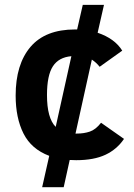

<svg xmlns="http://www.w3.org/2000/svg" viewBox="-20 -649 557 796"><path d="M154.8 127 184.1 -2.9Q109.9 -30.8 77.4 -95.5Q44.9 -160.2 44.9 -252.9Q44.9 -382.3 106.4 -454.6Q168 -526.9 291 -526.9H299.8L323.2 -628.9H411.1L384.8 -513.2Q455.6 -489.3 486.8 -439L393.1 -372.1Q379.9 -389.2 360.8 -401.9L293 -95.2H298.8Q328.1 -95.2 352.5 -103.5Q377 -111.8 398.9 -140.1L494.1 -73.2Q464.8 -29.8 417 -7.3Q369.1 15.1 295.9 15.1L269 14.2L244.1 127ZM174.8 -254.9Q174.8 -159.2 210.9 -123L275.9 -416Q223.6 -411.6 199.2 -374Q174.8 -336.4 174.8 -254.9Z"/></svg>

Font: Cadman
Style: Bold
Weight: 700
Designer: Paul James MIller
Foundry: High-Logic / Made with FontCreator
Version: Version 2.114;March 28, 2021;FontCreator 13.0.0.2683 64-bit